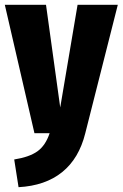

<svg xmlns="http://www.w3.org/2000/svg" viewBox="-30 -553 509 797"><path d="M324 0Q298 105 228 161.5Q158 218 47 224L29 109Q92 99 125.5 75Q159 51 176 0H113L-10 -533H161L220 -107L292 -533H459Z"/></svg>

Font: Fira Sans Compressed ExtraBold
Style: Regular
Weight: 800
Width: 1
Designer: bBox Type GmbH & Carrois Corporate GbR & Edenspiekermann AG
Foundry: bBox Type GmbH & Carrois Corporate GbR & Edenspiekermann AG
Version: Version 4.301